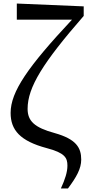

<svg xmlns="http://www.w3.org/2000/svg" viewBox="-20 -838 507 1085"><path d="M324 227H364C412 163 439 115 439 64C439 -4 410 -52 289 -86C175 -117 136 -154 136 -223C136 -345 223 -484 453 -748V-802L75 -818V-727H387C138 -461 40 -320 40 -200C40 -103 94 -41 244 -1C347 26 361 54 361 98C361 134 348 175 324 227Z"/></svg>

Font: Noto Serif CJK KR SemiBold
Style: Regular
Weight: 600
Designer: Ryoko NISHIZUKA 西塚涼子 (kana & ideographs); Frank Grießhammer (Latin, Greek & Cyrillic); Wenlong ZHANG 张文龙 (bopomofo); San
Foundry: Adobe
Version: Version 2.001;hotconv 1.1.0;makeotfexe 2.6.0